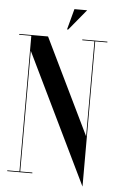

<svg xmlns="http://www.w3.org/2000/svg" viewBox="-60 -891 592 976"><g transform="rotate(5 236.0 -402.5)"><path d="M279.5 -850 251 -744H257L344.5 -850ZM461 -700H333V-696H395V-211.2L158 -700H11V-696H73V-4H11V0H139V-4H77V-619.7L399 45V-696H461Z"/></g></svg>

Font: Picaflor 96 pt
Style: Regular
Weight: 400
Designer: Ariel Martín Pérez
Foundry: Tunera Type Foundry
Version: Version 1.000;hotconv 1.0.109;makeotfexe 2.5.65596